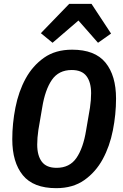

<svg xmlns="http://www.w3.org/2000/svg" viewBox="-20 -969 640 1001"><path d="M457 -949 559 -794 491 -746 389 -862 254 -746 193 -796 341 -949ZM273 12Q154 12 99 -55.5Q44 -123 44 -243Q44 -325 60.5 -408.5Q77 -492 113.5 -559Q150 -626 209.5 -668Q269 -710 356 -710Q475 -710 530 -642.5Q585 -575 585 -455Q585 -373 568.5 -289.5Q552 -206 515.5 -139Q479 -72 419.5 -30Q360 12 273 12ZM275 -94Q343 -94 378.5 -145.5Q414 -197 429 -290L449 -407Q455 -447 455 -483Q455 -540 431 -572Q407 -604 354 -604Q286 -604 250.5 -552.5Q215 -501 200 -408L180 -291Q174 -250 174 -215Q174 -158 198 -126Q222 -94 275 -94Z"/></svg>

Font: IBM Plex Mono SemiBold
Style: Italic
Weight: 600
Italic angle: -9°
Monospace: yes
Designer: Mike Abbink, Paul van der Laan, Pieter van Rosmalen
Foundry: Bold Monday
Version: Version 2.3